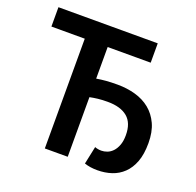

<svg xmlns="http://www.w3.org/2000/svg" viewBox="-119 -778 931 914"><g transform="rotate(20 347.0 -321.0)"><path d="M465 12Q427 12 399 2L418 -88Q433 -82 451 -82Q465 -82 480 -87.5Q495 -93 507.5 -106Q520 -119 528 -140Q536 -161 536 -191Q536 -253 501 -282Q466 -311 401 -311Q373 -311 351.5 -308.5Q330 -306 311 -302V0H195V-556H26V-654H529V-556H311V-396Q335 -400 359 -402Q383 -404 417 -404Q465 -404 507.5 -392Q550 -380 581.5 -354.5Q613 -329 631.5 -289Q650 -249 650 -192Q650 -136 635.5 -97.5Q621 -59 595.5 -34.5Q570 -10 536.5 1Q503 12 465 12Z"/></g></svg>

Font: TT Toshiba Sans Medium
Style: Regular
Weight: 500
Designer: Paul D. Hunt
Foundry: Toshiba Corporation
Version: Version 2.020;PS 2.000;hotconv 1.0.86;makeotf.lib2.5.63406